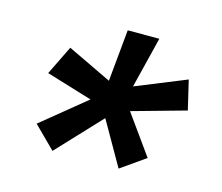

<svg xmlns="http://www.w3.org/2000/svg" viewBox="-72 -667 731 633"><g transform="rotate(15 293.0 -350.0)"><path d="M154.3 -126 80.6 -199.2 281.7 -363.3 333 -316.4ZM286.1 -305.7 74.2 -370.1 123 -469.7 323.2 -374ZM379.9 -126 271 -316.4 338.9 -358.4 463.4 -184.6ZM268.6 -339.8 291 -574.2H398.9L340.8 -339.8ZM311.5 -303.2 297.9 -376.5 527.3 -469.7 550.8 -370.1Z"/></g></svg>

Font: Cascadia Code PL
Style: Italic
Weight: 400
Italic angle: -10°
Monospace: yes
Designer: Aaron Bell
Foundry: Saja Typeworks
Version: Version 2404.023